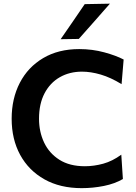

<svg xmlns="http://www.w3.org/2000/svg" viewBox="-20 -988 724 1021"><path d="M414.5 12.5Q299.5 12.5 216 -34.5Q132.5 -81.5 87.2 -164.5Q42 -247.5 42 -356.5Q42 -464 85.5 -547.8Q129 -631.5 209.8 -679.2Q290.5 -727 401.5 -727Q471 -727 534.2 -709.8Q597.5 -692.5 637.5 -671.5L626.5 -540.5Q568.5 -576 515.8 -591.5Q463 -607 416 -607Q350 -607 298.2 -577.5Q246.5 -548 217 -492Q187.5 -436 187.5 -356.5Q187.5 -287.5 214.5 -230.2Q241.5 -173 295.8 -138.5Q350 -104 431.5 -104Q479.5 -104 528.8 -117.5Q578 -131 625 -165.5L633.5 -36Q591 -11 532.5 0.8Q474 12.5 414.5 12.5ZM302.5 -779.5Q335 -826 367 -873Q398.5 -919.5 430.5 -966L564.5 -968.5Q522 -920 480.5 -873Q439 -826 399 -781Z"/></svg>

Font: Heraclito SemiBold
Style: Regular
Weight: 600
Designer: Kostas Bartsokas (font) & Cristiano Sobral (main changes)
Foundry: Kostas Bartsokas (font) & Cristiano Sobral (main changes)
Version: Version 1.00;July 8, 2020;FontCreator 13.0.0.2655 64-bit